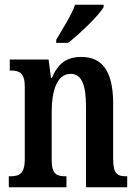

<svg xmlns="http://www.w3.org/2000/svg" viewBox="-20 -786 575 806"><path d="M216 -619V-606H266C318 -647 395 -721 415 -756V-766H295C280 -721 243 -666 216 -619ZM17 0H259V-46H255C219 -46 197 -54 197 -113V-316C197 -398 216 -476 277 -476C325 -476 341 -424 341 -339V0H514V-46H510C474 -46 455 -55 455 -118V-352C455 -488 408 -547 322 -547C259 -547 223 -519 198 -459H194L184 -536H21V-490H25C60 -490 84 -481 84 -423V-117C84 -55 59 -46 23 -46H17Z"/></svg>

Font: Noto Serif Hebrew ExtraCondensed SemiBold
Style: Regular
Weight: 600
Width: 2
Designer: Monotype Design Team
Foundry: Monotype Imaging Inc.
Version: Version 2.004